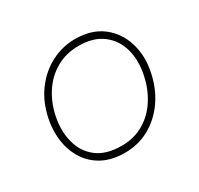

<svg xmlns="http://www.w3.org/2000/svg" viewBox="-116 -646 828 797"><g transform="rotate(-30 298.5 -247.5)"><path d="M272 9Q210.5 9 166.5 -14.2Q122.5 -37.5 96.8 -77.5Q71 -117.5 63.5 -168Q60.5 -188.5 60.5 -209.5Q60.5 -240.5 67 -273Q82 -346.5 121.2 -398.2Q160.5 -450 214 -477Q267.5 -504 326 -504Q406 -504 457 -464.5Q508 -425 527 -361Q537.5 -326 537.5 -288Q537.5 -256 530 -222Q515.5 -154 479 -102Q442.5 -50 389.5 -20.5Q336.5 9 272 9ZM274 -23Q335 -23 381.2 -50.5Q427.5 -78 457.2 -124.5Q487 -171 499 -228Q506 -261 506 -291Q506 -323 498 -351.5Q482.5 -406.5 439 -439.2Q395.5 -472 326 -472Q265.5 -472 218.5 -445.2Q171.5 -418.5 140.8 -372Q110 -325.5 98 -267Q91.5 -236 91.5 -207Q91.5 -175.5 99 -147Q113 -91 156.5 -57Q200 -23 274 -23Z"/></g></svg>

Font: Heraclito Thin
Style: Italic
Weight: 100
Italic angle: -12°
Designer: Kostas Bartsokas (font) & Cristiano Sobral (main changes)
Foundry: Kostas Bartsokas (font) & Cristiano Sobral (main changes)
Version: Version 1.00;July 8, 2020;FontCreator 13.0.0.2655 64-bit